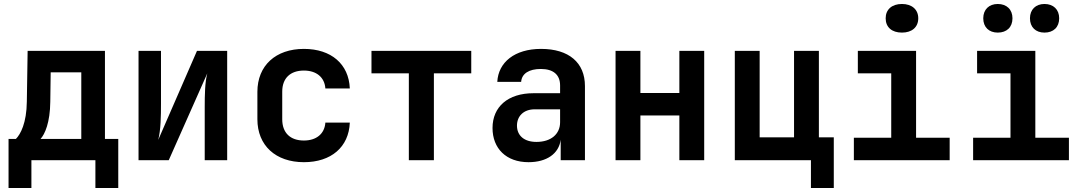

<svg xmlns="http://www.w3.org/2000/svg" viewBox="-20 -806 5440 966"><path d="M23 140H138V0H460V140H575V-107H508V-550H119L115 -295C114 -187 83 -130 60 -107H23ZM184 -107C206 -131 232 -190 233 -294L235 -442H389V-107Z M677 0H829L1023 -437C1011 -394 1010 -326 1010 -267V0H1123V-550H971L776 -102C789 -151 790 -224 790 -284V-550H677Z M1509 10C1646 10 1735 -66 1740 -189H1617C1613 -132 1571 -99 1509 -99C1441 -99 1400 -137 1400 -206V-345C1400 -413 1441 -451 1509 -451C1571 -451 1613 -418 1617 -361H1740C1735 -484 1646 -560 1509 -560C1367 -560 1275 -476 1275 -344V-206C1275 -74 1367 10 1509 10Z M2037 0H2163V-437H2351V-550H1849V-437H2037Z M2639 10C2731 10 2792 -33 2801 -103V0H2923V-373C2923 -491 2842 -560 2702 -560C2570 -560 2487 -493 2482 -394H2602C2605 -436 2642 -459 2701 -459C2765 -459 2798 -429 2798 -376V-337H2664C2536 -337 2458 -269 2458 -162C2458 -59 2527 10 2639 10ZM2679 -92C2617 -92 2581 -124 2581 -174C2581 -222 2615 -256 2670 -256H2798V-191C2798 -131 2752 -92 2679 -92Z M3077 0H3202V-225H3398V0H3523V-550H3398V-338H3202V-550H3077Z M4060 140H4175V-115H4100V-550H3975V-115H3802V-550H3677V0H4060Z M4518 -642C4568 -642 4600 -669 4600 -714C4600 -758 4568 -786 4518 -786C4467 -786 4436 -758 4436 -714C4436 -669 4467 -642 4518 -642ZM4276 0H4758V-113H4589V-550H4296V-437H4464V-113H4276Z M5235 -642C5280 -642 5309 -669 5309 -714C5309 -758 5280 -786 5235 -786C5191 -786 5162 -758 5162 -714C5162 -669 5191 -642 5235 -642ZM5000 -642C5045 -642 5074 -669 5074 -714C5074 -758 5045 -786 5000 -786C4956 -786 4927 -758 4927 -714C4927 -669 4956 -642 5000 -642ZM4876 0H5358V-113H5189V-550H4896V-437H5064V-113H4876Z"/></svg>

Font: JetBrains Mono
Style: Bold
Weight: 558
Monospace: yes
Designer: Philipp Nurullin, Konstantin Bulenkov
Foundry: JetBrains
Version: Version 2.305